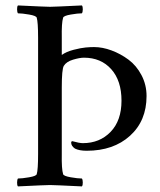

<svg xmlns="http://www.w3.org/2000/svg" viewBox="-20 -666 575 689"><path d="M159.7 -641.6Q173.8 -641.6 273.9 -646.5Q277.3 -642.6 277.1 -632.3Q276.9 -622.1 273.9 -618.2Q259.3 -618.2 233.9 -613.8Q208.5 -609.4 206.5 -602.5Q200.7 -584 201.7 -530.3V-468.8Q217.8 -480.5 244.1 -487.3Q270.5 -494.1 287.4 -495.6Q304.2 -497.1 317.4 -497.1Q347.7 -497.1 380.1 -485.1Q412.6 -473.1 441.2 -451.9Q469.7 -430.7 487.8 -396.2Q505.9 -361.8 505.9 -321.3Q505.9 -232.4 446.5 -178.7Q387.2 -125 291 -125Q264.6 -125 249 -132.8Q235.4 -142.1 235.4 -154.3Q235.4 -155.3 235.8 -156.5Q236.3 -157.7 237.3 -158.7Q238.3 -159.7 240.2 -159.2Q265.1 -152.3 277.3 -152.3Q337.9 -152.3 377 -192.9Q416 -233.4 416 -304.7Q416 -376.5 379.2 -417.7Q342.3 -459 281.2 -459Q266.1 -459 242.2 -451.9Q218.3 -444.8 209 -429.7Q201.7 -418 201.7 -351.6V-113.3Q200.7 -59.6 206.5 -41Q208.5 -34.2 233.9 -29.8Q259.3 -25.4 273.9 -25.4Q276.9 -21.5 277.1 -11.2Q277.3 -1 273.9 2.9Q173.8 -2 159.7 -2Q144.5 -2 44.4 2.9Q41 -1 41.3 -11.2Q41.5 -21.5 44.4 -25.4Q59.1 -25.4 84.5 -29.8Q109.9 -34.2 111.8 -41Q116.7 -56.6 116.7 -113.3V-530.3Q116.7 -586.9 111.8 -602.5Q109.9 -609.4 84.5 -613.8Q59.1 -618.2 44.4 -618.2Q41.5 -622.1 41.3 -632.3Q41 -642.6 44.4 -646.5Q144.5 -641.6 159.7 -641.6Z"/></svg>

Font: Amiri
Style: Regular
Weight: 400
Designer: Khaled Hosny
Version: Version 000.108